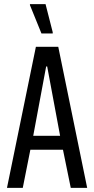

<svg xmlns="http://www.w3.org/2000/svg" viewBox="-20 -916 458 936"><path d="M14 0 155 -688H264L405 0H325L287 -186H128L91 0ZM142 -254H273L210 -592H205ZM182 -753 126 -891V-896H202L237 -759V-753Z"/></svg>

Font: Saira ExtraCondensed Medium
Style: Regular
Weight: 500
Width: 2
Designer: Hector Gatti with collaboration of the Omnibus-Type team
Foundry: Omnibus-Type
Version: Version 1.101